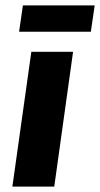

<svg xmlns="http://www.w3.org/2000/svg" viewBox="-20 -692 371 712"><path d="M251 -500 181.2 0H25.9L96.2 -500ZM50.8 -574.2 64.9 -671.9H331.1L316.9 -574.2Z"/></svg>

Font: Human Sans Bold
Style: Italic
Weight: 700
Italic angle: -8°
Designer: Tim Radville
Foundry: Continuum
Version: Version 1.000;FEAKit 1.0